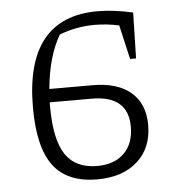

<svg xmlns="http://www.w3.org/2000/svg" viewBox="-47 -653 658 705"><g transform="rotate(-5 281.5 -300.5)"><path d="M284 7Q174 7 122.5 -61Q71 -129 71 -276Q71 -608 338 -608Q367 -608 399.5 -604Q432 -600 468 -592L464 -423H442L413 -549Q369 -559 322 -559Q256 -559 193 -535Q148 -459 137 -339H296Q388 -339 437.5 -296.5Q487 -254 487 -176Q487 -91 432 -42Q377 7 284 7ZM134 -274Q134 -153 171 -97.5Q208 -42 288 -42Q351 -42 387 -77.5Q423 -113 423 -175Q423 -290 289 -290H134Q134 -282 134 -274Z"/></g></svg>

Font: Piazzolla Light
Style: Regular
Weight: 300
Designer: Juan Pablo del Peral
Foundry: Huerta Tipografica
Version: Version 1.330